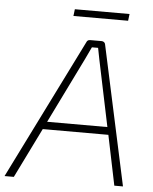

<svg xmlns="http://www.w3.org/2000/svg" viewBox="-81 -879 741 927"><g transform="rotate(5 290.0 -416.0)"><path d="M509 -832H244L240 -799H505ZM508 0H550L404 -676C403 -684 395 -690 387 -690H331C323 -690 316 -687 313 -678L-24 0H21L140 -242H458ZM158 -279 315 -599 342 -656H372L383 -600L450 -279Z"/></g></svg>

Font: Exo 2 Extra Light
Style: Italic
Weight: 250
Italic angle: -8°
Designer: Natanael Gama
Version: Version 1.001;PS 001.001;hotconv 1.0.88;makeotf.lib2.5.64775